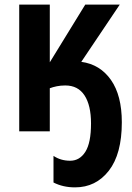

<svg xmlns="http://www.w3.org/2000/svg" viewBox="-20 -567 570 829"><path d="M304 242Q252 242 211 221V106Q242 127 283 127Q324 127 348.5 88.5Q373 50 373 -34Q373 -112 345 -155Q317 -198 262 -198Q242 -198 225 -194.5Q208 -191 195 -186V0H63V-547H195V-298L348 -547H497L331 -300Q412 -289 459 -222Q506 -155 506 -39Q506 98 450 170Q394 242 304 242Z"/></svg>

Font: Noto Sans Mono Condensed
Style: Bold
Weight: 700
Width: 3
Designer: Monotype Design Team
Foundry: Monotype Imaging Inc.
Version: Version 2.014